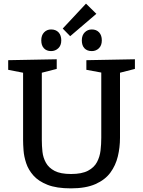

<svg xmlns="http://www.w3.org/2000/svg" viewBox="-20 -1026 787 1056"><path d="M455 -695 722 -700V-647L640 -626V-268Q640 -215 628 -165.5Q616 -116 587 -76.5Q558 -37 505 -13.5Q452 10 370 10Q291 10 241.5 -9.5Q192 -29 164 -60.5Q136 -92 124 -128.5Q112 -165 109.5 -198.5Q107 -232 107 -256V-626L25 -642V-695L292 -700V-647L210 -626V-256Q210 -224 213.5 -191.5Q217 -159 232.5 -131Q248 -103 280.5 -86Q313 -69 371 -69Q430 -69 464 -87Q498 -105 513.5 -134.5Q529 -164 533 -198.5Q537 -233 537 -268V-627L455 -642ZM366 -827 325 -869 453 -1006 510 -950ZM485 -745Q459 -745 444.5 -760.5Q430 -776 430 -804Q430 -832 446 -848Q462 -864 485 -864Q510 -864 525 -848Q540 -832 540 -804Q540 -776 524 -760.5Q508 -745 485 -745ZM261 -745Q236 -745 221.5 -760.5Q207 -776 207 -804Q207 -832 222.5 -848Q238 -864 261 -864Q287 -864 302 -848Q317 -832 317 -804Q317 -776 300.5 -760.5Q284 -745 261 -745Z"/></svg>

Font: Bitter Medium
Style: Regular
Weight: 500
Designer: Sol Matas, and Bitter project Authors
Foundry: Sol Matas
Version: Version 2.001